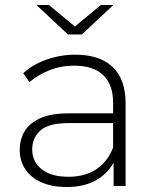

<svg xmlns="http://www.w3.org/2000/svg" viewBox="-20 -745 623 769"><path d="M435 0V-119L433 -137V-333Q433 -406 393.5 -444Q354 -482 278 -482Q224 -482 177.5 -463.5Q131 -445 98 -416L73 -452Q112 -487 167 -506.5Q222 -526 282 -526Q379 -526 431 -477Q483 -428 483 -331V0ZM247 4Q189 4 146.5 -14.5Q104 -33 81.5 -67Q59 -101 59 -145Q59 -185 77.5 -217.5Q96 -250 139 -270.5Q182 -291 254 -291H446V-252H255Q174 -252 141.5 -222Q109 -192 109 -147Q109 -97 147 -67Q185 -37 254 -37Q320 -37 365.5 -67Q411 -97 433 -154L447 -120Q426 -63 375.5 -29.5Q325 4 247 4ZM252 -607 126 -725H176L298 -624H262L384 -725H434L308 -607Z"/></svg>

Font: Modern
Style: Regular
Weight: 300
Designer: Julieta Ulanovsky
Foundry: Julieta Ulanovsky
Version: Version 8.000